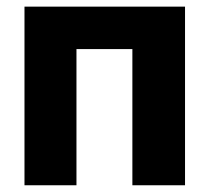

<svg xmlns="http://www.w3.org/2000/svg" viewBox="-20 -550 622 570"><path d="M52.7 -530.3H529.3V0H373V-404.3H207V0H52.7Z"/></svg>

Font: Pretendard ExtraBold
Style: Regular
Weight: 800
Designer: Base glyphs from Inter by Rasmus Andersson; Hangeul glyphs from Noto Sans CJK(Source Han Sans) by Jang Soo-young and Kan
Foundry: Kil Hyung-jin
Version: Version 1.309